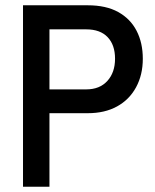

<svg xmlns="http://www.w3.org/2000/svg" viewBox="-20 -706 587 726"><path d="M67 0V-686H312Q381 -686 427 -660.5Q473 -635 496.5 -589.5Q520 -544 520 -484Q520 -423 494.5 -376Q469 -329 422.5 -303.5Q376 -278 312 -278H167V0ZM167 -368H306Q357 -368 386 -400Q415 -432 415 -484Q415 -536 387 -565.5Q359 -595 306 -595H167Z"/></svg>

Font: Archivo Narrow Medium
Style: Regular
Weight: 500
Designer: Hector Gatti
Foundry: Omnibus-Type
Version: Version 3.002